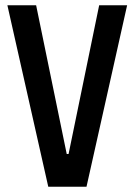

<svg xmlns="http://www.w3.org/2000/svg" viewBox="-20 -708 510 728"><path d="M163 0 8 -688H117L233 -124H240L356 -688H462L308 0Z"/></svg>

Font: Saira Condensed SemiBold
Style: Regular
Weight: 600
Width: 3
Designer: Hector Gatti with collaboration of the Omnibus-Type team
Foundry: Omnibus-Type
Version: Version 1.100